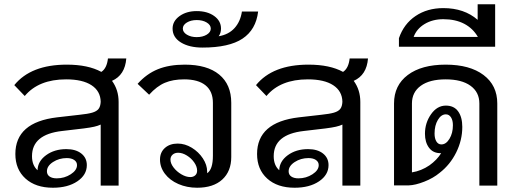

<svg xmlns="http://www.w3.org/2000/svg" viewBox="-20 -870 2430 900"><path d="M505 -491Q536 -449 536 -392V0H452V-286Q439 -280 421.5 -276Q404 -272 373 -268L271 -256Q130 -240 130 -138Q130 -95 156 -72Q157 -114 196 -142.5Q235 -171 291 -171Q335 -171 361 -150.5Q387 -130 387 -96Q387 -50 342.5 -20Q298 10 228 10Q147 10 99.5 -33Q52 -76 52 -148Q52 -297 248 -320L353 -332Q392 -336 412.5 -342Q433 -348 442 -359.5Q451 -371 452 -393Q451 -443 409 -470.5Q367 -498 290 -498Q161 -498 96 -420L47 -471Q125 -567 293 -567Q393 -567 455 -533Q481 -550 486 -596H572Q566 -518 505 -491ZM200 -67Q200 -51 212.5 -42.5Q225 -34 246 -34Q282 -34 311.5 -53Q341 -72 341 -96Q341 -111 328 -120Q315 -129 293 -129Q257 -129 228.5 -110.5Q200 -92 200 -67Z M1064 -388V-134Q1064 -67 1022 -28.5Q980 10 904 10Q856 10 816 -7.5Q776 -25 753 -55.5Q730 -86 730 -122Q730 -156 753 -176.5Q776 -197 813 -197Q847 -197 879 -177.5Q911 -158 931 -127.5Q951 -97 951 -66V-58Q978 -76 978 -140V-388Q978 -442 943.5 -470Q909 -498 843 -498Q791 -498 753 -482Q715 -466 679 -426L625 -477Q667 -524 720 -545.5Q773 -567 846 -567Q951 -567 1007.5 -520.5Q1064 -474 1064 -388ZM904 -70Q904 -89 890.5 -108.5Q877 -128 856 -141Q835 -154 815 -154Q799 -154 789 -145Q779 -136 779 -122Q779 -104 793.5 -85Q808 -66 830 -53Q852 -40 872 -40Q886 -40 895 -48Q904 -56 904 -70Z M1190 -816Q1180 -731 1117 -689Q1054 -647 929 -647Q867 -647 828 -671Q789 -695 789 -736Q789 -771 821.5 -794.5Q854 -818 902 -818Q952 -818 984 -795Q1016 -772 1016 -736Q1016 -715 1005 -700Q1052 -708 1079.5 -738.5Q1107 -769 1114 -816ZM968 -736Q968 -753 949 -764.5Q930 -776 902 -776Q875 -776 856 -764.5Q837 -753 837 -736Q837 -719 856 -707.5Q875 -696 902 -696Q930 -696 949 -707.5Q968 -719 968 -736Z M1638 -491Q1669 -449 1669 -392V0H1585V-286Q1572 -280 1554.5 -276Q1537 -272 1506 -268L1404 -256Q1263 -240 1263 -138Q1263 -95 1289 -72Q1290 -114 1329 -142.5Q1368 -171 1424 -171Q1468 -171 1494 -150.5Q1520 -130 1520 -96Q1520 -50 1475.5 -20Q1431 10 1361 10Q1280 10 1232.5 -33Q1185 -76 1185 -148Q1185 -297 1381 -320L1486 -332Q1525 -336 1545.5 -342Q1566 -348 1575 -359.5Q1584 -371 1585 -393Q1584 -443 1542 -470.5Q1500 -498 1423 -498Q1294 -498 1229 -420L1180 -471Q1258 -567 1426 -567Q1526 -567 1588 -533Q1614 -550 1619 -596H1705Q1699 -518 1638 -491ZM1333 -67Q1333 -51 1345.5 -42.5Q1358 -34 1379 -34Q1415 -34 1444.5 -53Q1474 -72 1474 -96Q1474 -111 1461 -120Q1448 -129 1426 -129Q1390 -129 1361.5 -110.5Q1333 -92 1333 -67Z M2311 -385V0H2227V-385Q2227 -438 2185.5 -468Q2144 -498 2069 -498Q1994 -498 1952.5 -468Q1911 -438 1911 -385V-62Q1955 -69 1993 -95Q2028 -120 2048 -152H2045Q2010 -152 1991 -177.5Q1972 -203 1972 -243Q1972 -294 2000.5 -334.5Q2029 -375 2070 -375Q2108 -375 2127.5 -348Q2147 -321 2147 -275Q2147 -213 2118.5 -155.5Q2090 -98 2041 -60Q2011 -35 1969 -18.5Q1927 -2 1896 -1H1827V-385Q1827 -470 1891.5 -518.5Q1956 -567 2069 -567Q2182 -567 2246.5 -518.5Q2311 -470 2311 -385ZM2049 -193Q2071 -193 2087 -219.5Q2103 -246 2103 -283Q2103 -306 2094 -320Q2085 -334 2070 -334Q2048 -334 2032.5 -308Q2017 -282 2017 -244Q2017 -221 2025.5 -207Q2034 -193 2049 -193Z M2301 -850V-651H1850V-691Q1873 -758 1928 -795Q1983 -832 2058 -832Q2156 -832 2219 -777V-850ZM2220 -697Q2197 -737 2156 -758.5Q2115 -780 2058 -780Q2008 -780 1970.5 -757.5Q1933 -735 1919 -697Z"/></svg>

Font: KoHo Medium
Style: Regular
Weight: 500
Version: Version 1.000; ttfautohint (v1.6)